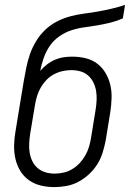

<svg xmlns="http://www.w3.org/2000/svg" viewBox="-20 -755 540 783"><path d="M201 8Q173 8 146 1.5Q119 -5 97.5 -20.5Q76 -36 62.5 -58.5Q49 -81 43 -107Q37 -133 37.5 -161.5Q38 -190 43 -218L62 -334Q66 -357 69.5 -379.5Q73 -402 77 -425Q82 -453 87.5 -480.5Q93 -508 102.5 -535Q112 -562 127.5 -587.5Q143 -613 164.5 -633.5Q186 -654 212.5 -667.5Q239 -681 267 -688.5Q295 -696 323 -699.5Q351 -703 379 -708Q407 -713 435 -719.5Q463 -726 490 -735L481 -680Q456 -669 429.5 -662.5Q403 -656 376.5 -651.5Q350 -647 323.5 -643.5Q297 -640 271 -631.5Q245 -623 221.5 -606.5Q198 -590 182.5 -567Q167 -544 158 -518Q149 -492 144 -466Q156 -480 171.5 -492Q187 -504 204.5 -511.5Q222 -519 239.5 -521.5Q257 -524 275 -524Q303 -524 329.5 -517.5Q356 -511 376.5 -495.5Q397 -480 410.5 -457Q424 -434 430 -408Q436 -382 435 -354Q434 -326 430 -299L411 -182Q406 -157 398.5 -132.5Q391 -108 377 -85.5Q363 -63 343 -44.5Q323 -26 299.5 -13.5Q276 -1 250.5 3.5Q225 8 201 8ZM202 -47Q220 -47 238.5 -51Q257 -55 274 -65Q291 -75 304.5 -89.5Q318 -104 327.5 -120.5Q337 -137 342.5 -155Q348 -173 351 -191L370 -308Q373 -327 374 -346Q375 -365 372 -383.5Q369 -402 361 -418.5Q353 -435 339.5 -447Q326 -459 308 -464Q290 -469 271 -469Q253 -469 235 -465Q217 -461 200 -452Q183 -443 169.5 -429Q156 -415 146.5 -398.5Q137 -382 131.5 -364.5Q126 -347 123 -329L103 -209Q100 -189 99 -170Q98 -151 101 -132.5Q104 -114 112 -97.5Q120 -81 133.5 -69.5Q147 -58 165 -52.5Q183 -47 202 -47Z"/></svg>

Font: Iosevka Slab Light Oblique
Style: Regular
Weight: 300
Italic angle: -9°
Monospace: yes
Designer: Belleve Invis
Foundry: Belleve Invis
Version: Version 11.1.1; ttfautohint (v1.8.3)